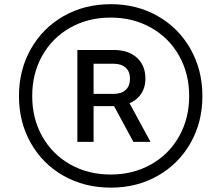

<svg xmlns="http://www.w3.org/2000/svg" viewBox="-20 -810 1040 902"><path d="M343.5 -575.2H515Q583.1 -575.2 623.1 -538.9Q663.1 -502.7 663.1 -441Q663.1 -381.6 623.2 -346.6Q583.3 -311.5 515 -311.5H419.6V-143.6H343.5ZM590.7 -441Q590.7 -473.5 570.4 -492Q550 -510.5 515 -510.5H419.6V-369.1H515Q550.9 -369.1 570.8 -387.9Q590.7 -406.6 590.7 -441ZM513.2 -316.2 575 -349.9 687.1 -143.6H606.6ZM69.1 -358.5Q69.1 -480.8 124.7 -579.5Q180.4 -678.1 278.6 -734.2Q376.8 -790.3 501.1 -790.3Q623.4 -790.3 721.6 -734.2Q819.7 -678.1 875.3 -579.4Q930.9 -480.6 930.9 -358.4Q930.9 -236.3 875.2 -138.2Q819.6 -40.2 721.4 15.7Q623.3 71.5 501.1 71.5Q377 71.5 278.7 15.9Q180.4 -39.7 124.7 -138Q69.1 -236.2 69.1 -358.5ZM868.7 -358.8Q868.7 -464.2 821.2 -548.4Q773.7 -632.6 689.4 -680Q605 -727.4 499.9 -727.4Q393.9 -727.4 310 -680.1Q226.1 -632.7 178.7 -548.8Q131.3 -464.8 131.3 -358.8Q131.3 -252.7 178.7 -168.8Q226.1 -84.8 310 -37.5Q393.9 9.9 500 9.9Q605.1 9.9 689.4 -37.5Q773.7 -84.9 821.2 -169.1Q868.7 -253.3 868.7 -358.8Z"/></svg>

Font: Min Sans VF VF
Style: Regular
Weight: 400
Designer: Jinseong-Kim, NotoSansCJK, Nunito
Foundry: Jinseong-Kim
Version: Version 1.420;Glyphs 3.1.2 (3151)